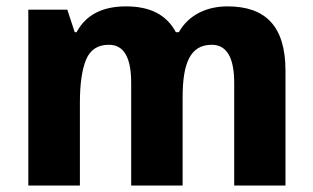

<svg xmlns="http://www.w3.org/2000/svg" viewBox="-20 -576 971 596"><path d="M686 -556.2C625 -556.2 566.9 -532.2 535.2 -476.1H525.9C496.6 -530.8 445.3 -556.2 371.1 -556.2C301.3 -556.2 247.6 -532.2 217.8 -476.1H211.9L189 -545.9H67.9V0H228V-256.8C228 -314.9 234.4 -359.9 247.1 -390.6C259.8 -421.4 283.2 -437 317.9 -437C364.7 -437 387.2 -397.5 387.2 -318.8V0H546.9V-273.9C546.9 -379.4 570.3 -437 637.2 -437C683.6 -437 707 -397.5 707 -318.8V0H866.2V-356C866.2 -496.1 803.2 -556.2 686 -556.2Z"/></svg>

Font: Avrile Sans
Style: Bold
Weight: 700
Designer: Monotype Design Team, Google (font), Stefan Peev (BGR Cyrillic), Cristiano Sobral (main changes)
Foundry: The Avrile Sans Project Authors
Version: Version 3.110